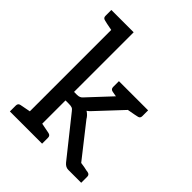

<svg xmlns="http://www.w3.org/2000/svg" viewBox="-204 -862 986 986"><g transform="rotate(45 289.0 -368.5)"><path d="M535 -62Q550 -59 550 -44V0H456Q437 0 422 -18L256 -226Q249 -236 241 -239Q234 -242 218 -242H194V-73Q197 -73 250 -62Q266 -59 266 -43V0H32V-43Q32 -59 47 -62L104 -73V-664Q56 -673 47 -676Q32 -679 32 -694V-737H194V-304H216Q237 -304 248 -318L362 -440L334 -445Q318 -448 318 -464V-506H530V-464Q530 -449 517 -446Q506 -443 455 -434L337 -308Q321 -289 308 -281Q328 -268 338 -250L478 -72L504 -68Q530 -62 536 -62Z"/></g></svg>

Font: Aleo
Style: Regular
Weight: 400
Designer: Alessio Laiso
Version: Version 1.1